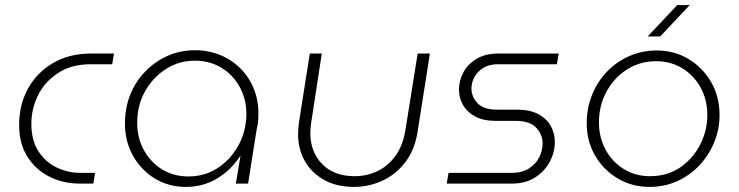

<svg xmlns="http://www.w3.org/2000/svg" viewBox="-20 -720 2898 753"><path d="M292 0Q228 0 174 -27Q120 -54 87.5 -105.5Q55 -157 55 -230Q55 -309 89.5 -372Q124 -435 187.5 -472.5Q251 -510 337 -510H427L420 -468H335Q261 -468 209 -434.5Q157 -401 130 -348Q103 -295 103 -234Q103 -170 130.5 -127Q158 -84 202.5 -63Q247 -42 296 -42H353L346 0Z M709 13Q641 13 587 -20Q533 -53 501.5 -109.5Q470 -166 470 -235Q470 -297 491 -349Q512 -401 550 -440Q588 -479 637.5 -501Q687 -523 745 -523Q798 -523 844 -504Q890 -485 924.5 -450Q959 -415 977.5 -366.5Q996 -318 993 -259Q993 -246 991 -233.5Q989 -221 986 -209L953 0H905L923 -108H922Q886 -53 831.5 -20Q777 13 709 13ZM719 -28Q781 -28 830.5 -59Q880 -90 911 -142.5Q942 -195 946 -259Q949 -323 923 -373.5Q897 -424 850.5 -453Q804 -482 744 -482Q682 -482 631 -449.5Q580 -417 549 -362Q518 -307 518 -238Q518 -179 544.5 -131Q571 -83 616 -55.5Q661 -28 719 -28Z M1666 -510 1618 -205Q1607 -133 1570 -84.5Q1533 -36 1480 -11.5Q1427 13 1368 13Q1300 13 1251 -14.5Q1202 -42 1175.5 -88.5Q1149 -135 1149 -195Q1149 -205 1150 -216Q1151 -227 1152 -237L1195 -510H1242L1200 -236Q1199 -227 1198 -217.5Q1197 -208 1197 -199Q1197 -124 1243.5 -76.5Q1290 -29 1371 -29Q1417 -29 1458.5 -48Q1500 -67 1530 -107.5Q1560 -148 1570 -210L1618 -510Z M1732 0 1739 -42H1988Q2027 -42 2054 -59Q2081 -76 2094.5 -102.5Q2108 -129 2108 -157Q2108 -193 2082.5 -219.5Q2057 -246 2003 -246H1923Q1876 -246 1844 -263Q1812 -280 1796 -308Q1780 -336 1780 -369Q1780 -404 1797.5 -436.5Q1815 -469 1849.5 -489.5Q1884 -510 1933 -510H2171L2164 -468H1931Q1899 -468 1876 -454Q1853 -440 1841 -418.5Q1829 -397 1829 -373Q1829 -340 1853 -315Q1877 -290 1929 -290H2006Q2058 -290 2091 -272.5Q2124 -255 2140 -226Q2156 -197 2156 -163Q2156 -123 2136 -85.5Q2116 -48 2078.5 -24Q2041 0 1988 0Z M2527 13Q2458 13 2402 -20.5Q2346 -54 2313.5 -110.5Q2281 -167 2281 -237Q2281 -296 2302 -348Q2323 -400 2360.5 -439Q2398 -478 2448 -500Q2498 -522 2555 -522Q2625 -522 2680.5 -488.5Q2736 -455 2769 -398Q2802 -341 2802 -269Q2802 -213 2781 -162Q2760 -111 2723.5 -72Q2687 -33 2637 -10Q2587 13 2527 13ZM2529 -29Q2597 -29 2647 -63Q2697 -97 2725.5 -152Q2754 -207 2754 -269Q2754 -329 2727.5 -377Q2701 -425 2655.5 -452.5Q2610 -480 2553 -480Q2490 -480 2439 -447.5Q2388 -415 2358.5 -360.5Q2329 -306 2329 -240Q2329 -181 2355 -133Q2381 -85 2426.5 -57Q2472 -29 2529 -29ZM2520 -577 2636 -700H2685L2569 -577Z"/></svg>

Font: MuseoModerno Thin ExtraLight
Style: Italic
Weight: 250
Italic angle: -9°
Version: Version 1.003